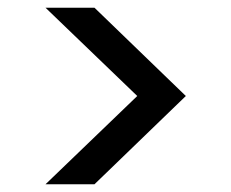

<svg xmlns="http://www.w3.org/2000/svg" viewBox="-20 -546 599 498"><path d="M98 -68 336 -297 98 -526H225L462 -297L225 -68Z"/></svg>

Font: DM Sans 9pt Medium
Style: Regular
Weight: 500
Version: Version 4.004;gftools[0.9.30]